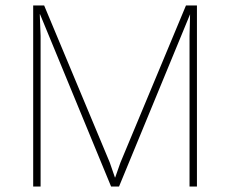

<svg xmlns="http://www.w3.org/2000/svg" viewBox="-20 -680 839 700"><path d="M698 -660V0H671V-549L673 -628L414 0H385L126 -628H125L128 -549V0H101V-660H141L380 -88L399 -33H400L419 -87L658 -660Z"/></svg>

Font: Work Sans ExtraLight
Style: Regular
Weight: 200
Designer: Wei Huang
Foundry: Wei Huang
Version: Version 2.010; ttfautohint (v1.8.3)